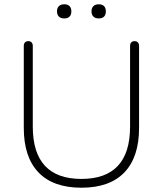

<svg xmlns="http://www.w3.org/2000/svg" viewBox="-20 -868 760 896"><path d="M91 -271V-654Q91 -664 96.5 -670Q102 -676 112 -676Q122 -676 127.5 -670Q133 -664 133 -654V-277Q133 -155 190 -94Q247 -33 360 -33Q473 -33 530 -94Q587 -155 587 -277V-654Q587 -664 592.5 -670Q598 -676 608 -676Q618 -676 623.5 -670Q629 -664 629 -654V-271Q629 -135 560.5 -63.5Q492 8 360 8Q228 8 159.5 -63.5Q91 -135 91 -271ZM407 -815Q407 -831 416 -839.5Q425 -848 441 -848Q457 -848 465.5 -839.5Q474 -831 474 -815Q474 -799 465.5 -790.5Q457 -782 441 -782Q425 -782 416 -790.5Q407 -799 407 -815ZM246 -815Q246 -831 255 -839.5Q264 -848 280 -848Q296 -848 304.5 -839.5Q313 -831 313 -815Q313 -799 304.5 -790.5Q296 -782 280 -782Q264 -782 255 -790.5Q246 -799 246 -815Z"/></svg>

Font: SN Pro Thin
Style: Regular
Weight: 200
Designer: Tobias Whetton
Foundry: Supernotes
Version: Version 1.003;Glyphs 3.3 (3324)